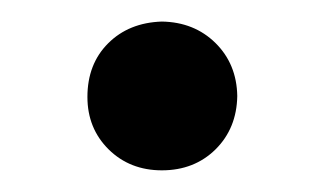

<svg xmlns="http://www.w3.org/2000/svg" viewBox="-20 -150 302 179"><path d="M61.5 -59.6Q61.5 -90.3 80.8 -109.6Q100.1 -128.9 130.9 -129.9Q161.1 -129.4 180.9 -109.9Q200.7 -90.3 201.2 -60.5Q200.7 -30.3 180.9 -10.7Q161.1 8.8 130.9 8.8Q101.1 8.8 81.3 -10.7Q61.5 -30.3 61.5 -59.6Z"/></svg>

Font: Wanted Sans Medium
Style: Regular
Weight: 500
Designer: Original Design by Kil Hyung-jin and Kang Hanbin, Wanted Lab, Inc; Hangeul from Source Han Sans by Jang Soo-young and Ka
Foundry: Wanted Lab, Inc.
Version: Version 1.001